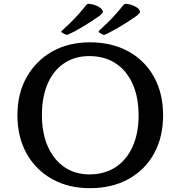

<svg xmlns="http://www.w3.org/2000/svg" viewBox="-20 -974 943 1003"><path d="M450 9Q338 9 252.5 -38.5Q167 -86 119 -172Q71 -258 71 -372Q71 -486 119.5 -571.5Q168 -657 253 -705Q338 -753 450 -753Q564 -753 650.5 -705.5Q737 -658 784.5 -572Q832 -486 832 -372Q832 -257 784.5 -171.5Q737 -86 651 -38.5Q565 9 450 9ZM447 -63Q526 -63 583.5 -100.5Q641 -138 672.5 -207.5Q704 -277 704 -371Q704 -467 672.5 -536.5Q641 -606 583.5 -643.5Q526 -681 446 -681Q371 -681 315 -643.5Q259 -606 229 -537Q199 -468 199 -373Q199 -278 230 -208.5Q261 -139 316.5 -101Q372 -63 447 -63ZM305 -803Q296 -809 304 -814Q324 -832 346.5 -854Q369 -876 390.5 -900Q412 -924 430 -947Q437 -955 446 -954Q466 -952 482 -945Q498 -938 509 -929Q516 -920 517.5 -915Q519 -910 513.5 -903.5Q508 -897 492 -886Q455 -860 413.5 -835Q372 -810 337 -794Q328 -790 320 -795ZM500 -803Q492 -808 498 -814Q518 -832 540.5 -854Q563 -876 584.5 -900Q606 -924 624 -947Q631 -955 640 -954Q660 -952 676 -945Q692 -938 703 -929Q710 -920 711.5 -915Q713 -910 707.5 -903.5Q702 -897 685 -885Q649 -860 607 -835Q565 -810 531 -794Q522 -790 514 -795Z"/></svg>

Font: Hahmlet Medium
Style: Regular
Weight: 500
Version: Version 1.002